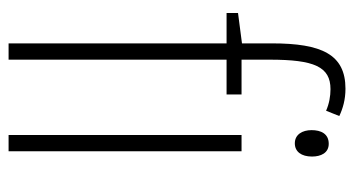

<svg xmlns="http://www.w3.org/2000/svg" viewBox="-204 -600 805 436"><g transform="rotate(90 198.0 -382.5)"><path d="M195 -495V-529H116V-593C116 -694 132 -731 183 -731C199 -731 216 -728 232 -721L244 -751C227 -759 207 -765 182 -765C104 -765 79 -711 79 -598V-530L10 -521V-495H79V0H116V-495ZM307 -727C284 -727 276 -709 276 -688C276 -667 286 -650 306 -650C325 -650 336 -665 336 -689C336 -709 328 -727 307 -727ZM324 -529H287V0H324Z"/></g></svg>

Font: Noto Sans ExtraCondensed ExtraLight
Style: Regular
Weight: 200
Width: 2
Designer: Monotype Design Team
Foundry: Monotype Imaging Inc.
Version: Version 2.013